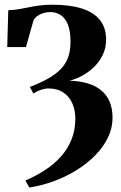

<svg xmlns="http://www.w3.org/2000/svg" viewBox="-20 -550 529 836"><path d="M107.5 266.5 90.5 236Q137 216 176.8 190Q216.5 164 246 130.8Q275.5 97.5 291.8 56.5Q308 15.5 308 -33.5Q308 -69.5 295.2 -99.2Q282.5 -129 256.2 -147Q230 -165 189.5 -165Q181 -165 168.2 -161.8Q155.5 -158.5 144 -153.2Q132.5 -148 125.5 -142.5L110 -171.5Q158.5 -190 192.2 -209.5Q226 -229 247 -251.8Q268 -274.5 277.5 -303Q287 -331.5 287 -367.5Q287 -416 275 -444.5Q263 -473 243 -485.2Q223 -497.5 199 -497.5Q184 -497.5 169.5 -493.2Q155 -489 143.5 -481Q132 -473 126 -462L93 -345H11.5L16 -505.5Q42 -506.5 63.2 -510.2Q84.5 -514 105.2 -518.2Q126 -522.5 150.5 -526Q175 -529.5 207.5 -529.5Q284.5 -529.5 336.8 -512.8Q389 -496 415.5 -462.2Q442 -428.5 442 -378Q442 -340.5 427 -310.2Q412 -280 388.2 -257.2Q364.5 -234.5 336.8 -219.8Q309 -205 282.5 -198.5Q325.5 -197.5 360 -187.5Q394.5 -177.5 419.2 -157.8Q444 -138 457 -108Q470 -78 470 -37Q470 7 450.5 48Q431 89 396 125Q361 161 315 189.8Q269 218.5 216 238.2Q163 258 107.5 266.5Z"/></svg>

Font: Merriweather 120pt ExtraBold
Style: Regular
Weight: 800
Version: Version 2.100